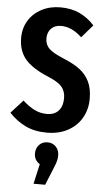

<svg xmlns="http://www.w3.org/2000/svg" viewBox="-65 -748 602 1103"><g transform="rotate(5 235.5 -196.5)"><path d="M435 -621 371 -547Q313 -602 251 -602Q215 -602 194 -580.5Q173 -559 173 -523Q173 -488 196 -465Q219 -442 283 -416Q341 -392 376.5 -365Q412 -338 431.5 -298Q451 -258 451 -199Q451 -138 423 -89Q395 -40 343 -12Q291 16 222 16Q151 16 98.5 -9.5Q46 -35 4 -80L73 -156Q108 -124 141.5 -107.5Q175 -91 213 -91Q257 -91 280.5 -117.5Q304 -144 304 -189Q304 -230 282 -255.5Q260 -281 202 -305Q108 -344 68 -392Q28 -440 28 -513Q28 -570 55 -614Q82 -658 130 -683Q178 -708 238 -708Q300 -708 348 -686Q396 -664 435 -621ZM299 141Q299 158 294.5 174.5Q290 191 277 222L239 315H172L198 200Q165 179 165 141Q165 111 183.5 91Q202 71 232 71Q262 71 280.5 91Q299 111 299 141Z"/></g></svg>

Font: Fira Sans Extra Condensed SemiBold
Style: Regular
Weight: 600
Width: 1
Designer: Carrois Corporate & Edenspiekermann AG
Foundry: Carrois Corporate GbR & Edenspiekermann AG
Version: Version 4.203